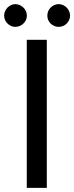

<svg xmlns="http://www.w3.org/2000/svg" viewBox="-38 -909 359 929"><path d="M188.5 0V-716.5H91.5V0ZM92 -833C92 -840.7 90.5 -847.9 87.5 -854.8C84.5 -861.6 80.4 -867.5 75.2 -872.5C70.1 -877.5 64.1 -881.5 57.2 -884.5C50.4 -887.5 43.3 -889 36 -889C29 -889 22.2 -887.5 15.8 -884.5C9.2 -881.5 3.5 -877.5 -1.5 -872.5C-6.5 -867.5 -10.5 -861.6 -13.5 -854.8C-16.5 -847.9 -18 -840.7 -18 -833C-18 -825.7 -16.5 -818.8 -13.5 -812.2C-10.5 -805.8 -6.5 -800 -1.5 -795C3.5 -790 9.2 -786.1 15.8 -783.2C22.2 -780.4 29 -779 36 -779C43.3 -779 50.4 -780.4 57.2 -783.2C64.1 -786.1 70.1 -790 75.2 -795C80.4 -800 84.5 -805.8 87.5 -812.2C90.5 -818.8 92 -825.7 92 -833ZM301 -833C301 -840.7 299.5 -847.9 296.5 -854.8C293.5 -861.6 289.5 -867.5 284.5 -872.5C279.5 -877.5 273.7 -881.5 267 -884.5C260.3 -887.5 253.3 -889 246 -889C238.3 -889 231.2 -887.5 224.5 -884.5C217.8 -881.5 212 -877.5 207 -872.5C202 -867.5 198.1 -861.6 195.2 -854.8C192.4 -847.9 191 -840.7 191 -833C191 -825.7 192.4 -818.8 195.2 -812.2C198.1 -805.8 202 -800 207 -795C212 -790 217.8 -786.1 224.5 -783.2C231.2 -780.4 238.3 -779 246 -779C253.3 -779 260.3 -780.4 267 -783.2C273.7 -786.1 279.5 -790 284.5 -795C289.5 -800 293.5 -805.8 296.5 -812.2C299.5 -818.8 301 -825.7 301 -833Z"/></svg>

Font: LatoLatin
Style: Regular
Weight: 400
Designer: Lukasz Dziedzic with Adam Twardoch and Botio Nikoltchev
Foundry: tyPoland Lukasz Dziedzic
Version: Version 2.015; 2015-08-06; http://www.latofonts.com/